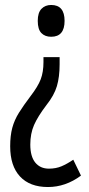

<svg xmlns="http://www.w3.org/2000/svg" viewBox="-20 -560 358 773"><path d="M240 -476Q240 -412 186 -412Q161 -412 146.5 -427Q132 -442 132 -476Q132 -509 147 -524.5Q162 -540 186 -540Q240 -540 240 -476ZM220 -301Q220 -250 209 -213Q198 -176 167 -137Q132 -91 117 -56.5Q102 -22 102 22Q102 70 122 94.5Q142 119 177 119Q205 119 227.5 109.5Q250 100 275 83L306 147Q244 193 173 193Q100 193 60.5 150.5Q21 108 21 29Q21 -14 29.5 -45.5Q38 -77 56.5 -106.5Q75 -136 103 -173Q133 -212 144 -241Q155 -270 155 -310V-330H220Z"/></svg>

Font: Noto Sans Sinhala ExtraCondensed
Style: Regular
Weight: 400
Width: 2
Designer: Jelle Bosma - Monotype Design Team
Foundry: Monotype Imaging Inc.
Version: Version 2.006; ttfautohint (v1.8.4.7-5d5b)